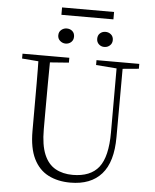

<svg xmlns="http://www.w3.org/2000/svg" viewBox="-65 -1071 918 1140"><g transform="rotate(5 394.0 -501.0)"><path d="M297 -805Q279 -805 264.5 -817.5Q250 -830 250 -850Q250 -871 264.5 -883Q279 -895 297 -895Q317 -895 330.5 -883Q344 -871 344 -850Q344 -830 330.5 -817.5Q317 -805 297 -805ZM528 -805Q509 -805 495.5 -817.5Q482 -830 482 -850Q482 -871 495.5 -883Q509 -895 528 -895Q547 -895 561 -883Q575 -871 575 -850Q575 -830 561 -817.5Q547 -805 528 -805ZM258 -973V-1017H568V-973ZM397 15Q322 15 265.5 -14Q209 -43 178 -106Q147 -169 147 -271V-387Q147 -472 147 -556Q147 -640 145 -723H215Q214 -641 213.5 -557Q213 -473 213 -387V-286Q213 -193 236.5 -137Q260 -81 304 -56.5Q348 -32 407 -32Q513 -32 562.5 -95Q612 -158 612 -303V-723H648L647 -278Q647 -130 583 -57.5Q519 15 397 15ZM48 -694V-723H327V-694L194 -684H175ZM489 -694V-723H744V-694L636 -684H618Z"/></g></svg>

Font: Early Summer Mincho VF
Style: Regular
Weight: 250
Designer: GuiWonder
Version: Version 1.002